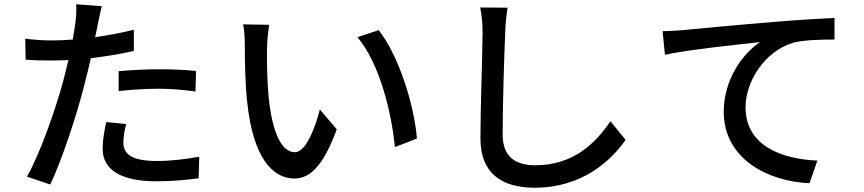

<svg xmlns="http://www.w3.org/2000/svg" viewBox="-20 -821 4040 898"><path d="M456 -792 336 -801C338 -779 337 -742 332 -711C330 -692 325 -666 320 -636C285 -633 251 -632 220 -632C182 -632 147 -634 98 -640L100 -542C136 -539 173 -538 219 -538C244 -538 271 -539 300 -540C292 -507 284 -474 276 -443C238 -303 165 -97 106 5L215 42C269 -71 337 -277 373 -418C384 -460 395 -506 405 -549C473 -557 543 -568 606 -583V-682C548 -667 486 -656 425 -647C430 -669 434 -689 437 -706C441 -726 450 -767 456 -792ZM535 -488V-395C598 -402 659 -406 724 -406C784 -406 843 -400 894 -393L897 -489C840 -495 780 -497 722 -497C658 -497 589 -493 535 -488ZM570 -241 477 -250C468 -209 460 -167 460 -125C460 -26 548 27 711 27C787 27 854 20 909 13L912 -88C846 -76 778 -68 712 -68C584 -68 557 -109 557 -154C557 -179 562 -210 570 -241Z M1239 -705 1117 -707C1123 -680 1125 -638 1125 -613C1125 -553 1126 -433 1136 -345C1163 -82 1256 14 1357 14C1430 14 1492 -45 1555 -216L1476 -309C1453 -218 1409 -109 1359 -109C1292 -109 1251 -215 1236 -372C1229 -450 1228 -534 1229 -597C1229 -624 1234 -676 1239 -705ZM1751 -680 1652 -647C1753 -527 1810 -305 1827 -133L1930 -173C1917 -335 1843 -564 1751 -680Z M2354 -785 2226 -786C2233 -753 2237 -712 2237 -670C2237 -574 2227 -316 2227 -174C2227 -8 2329 57 2481 57C2705 57 2840 -72 2906 -167L2835 -254C2763 -147 2658 -48 2483 -48C2396 -48 2331 -84 2331 -190C2331 -328 2338 -559 2343 -670C2344 -706 2348 -748 2354 -785Z M3079 -675 3090 -565C3201 -589 3434 -613 3535 -624C3454 -571 3365 -449 3365 -299C3365 -78 3570 27 3766 36L3803 -70C3637 -77 3467 -138 3467 -320C3467 -439 3556 -581 3689 -621C3741 -635 3828 -636 3883 -636V-737C3814 -734 3714 -728 3607 -719C3423 -704 3245 -687 3172 -680C3153 -678 3118 -676 3079 -675Z"/></svg>

Font: DAIFUKU Sans JP Medium
Style: Regular
Weight: 500
Designer: Original font ‘Source Han Sans JP’ : Ryoko NISHIZUKA  (kana, bopomofo & ideographs); Paul D. Hunt (Latin, Greek & Cyrill
Foundry: Daifuku
Version: Version 1.000